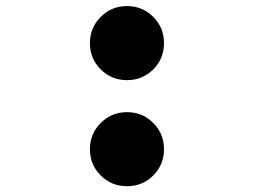

<svg xmlns="http://www.w3.org/2000/svg" viewBox="-20 -618 890 648"><path d="M408.5 -347.5Q356.5 -347.5 320 -383.8Q283.5 -420 283.5 -472.5Q283.5 -524.5 320 -561Q356.5 -597.5 408.5 -597.5Q461 -597.5 497.2 -561Q533.5 -524.5 533.5 -472.5Q533.5 -420 497.2 -383.8Q461 -347.5 408.5 -347.5ZM408.5 10.5Q356.5 10.5 320 -25.8Q283.5 -62 283.5 -114.5Q283.5 -166.5 320 -203Q356.5 -239.5 408.5 -239.5Q461 -239.5 497.2 -203Q533.5 -166.5 533.5 -114.5Q533.5 -62 497.2 -25.8Q461 10.5 408.5 10.5Z"/></svg>

Font: League Mono Wide ExtraBold
Style: Regular
Weight: 800
Width: 8
Designer: Tyler Finck
Foundry: The League of Moveable Type / Tyler Finck
Version: Version 2.210